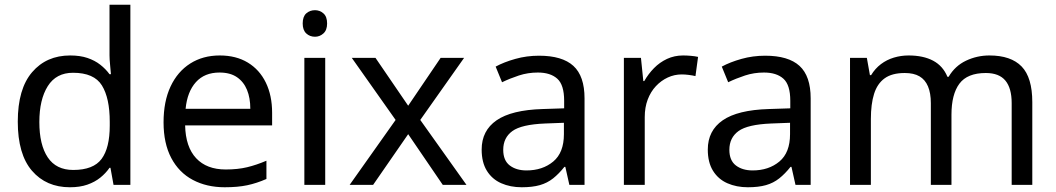

<svg xmlns="http://www.w3.org/2000/svg" viewBox="-20 -780 4456 810"><path d="M275 10Q175 10 115 -59.5Q55 -129 55 -267Q55 -405 115.5 -475.5Q176 -546 276 -546Q318 -546 349 -535.5Q380 -525 403 -507Q426 -489 442 -467H448Q447 -480 444.5 -505.5Q442 -531 442 -546V-760H530V0H459L446 -72H442Q426 -49 403 -30.5Q380 -12 348.5 -1Q317 10 275 10ZM289 -63Q374 -63 408.5 -109.5Q443 -156 443 -250V-266Q443 -366 410 -419.5Q377 -473 288 -473Q217 -473 181.5 -416.5Q146 -360 146 -265Q146 -169 181.5 -116Q217 -63 289 -63Z M907 -546Q976 -546 1025.5 -516Q1075 -486 1101.5 -431.5Q1128 -377 1128 -304V-251H761Q763 -160 807.5 -112.5Q852 -65 932 -65Q983 -65 1022.5 -74.5Q1062 -84 1104 -102V-25Q1063 -7 1023 1.5Q983 10 928 10Q852 10 793.5 -21Q735 -52 702.5 -113.5Q670 -175 670 -264Q670 -352 699.5 -415Q729 -478 782.5 -512Q836 -546 907 -546ZM906 -474Q843 -474 806.5 -433.5Q770 -393 763 -321H1036Q1036 -367 1022 -401Q1008 -435 979.5 -454.5Q951 -474 906 -474Z M1352 -536V0H1264V-536ZM1309 -737Q1329 -737 1344.5 -723.5Q1360 -710 1360 -681Q1360 -653 1344.5 -639Q1329 -625 1309 -625Q1287 -625 1272 -639Q1257 -653 1257 -681Q1257 -710 1272 -723.5Q1287 -737 1309 -737Z M1649 -274 1464 -536H1564L1702 -334L1839 -536H1938L1753 -274L1948 0H1848L1702 -214L1554 0H1455Z M2254 -545Q2352 -545 2399 -502Q2446 -459 2446 -365V0H2382L2365 -76H2361Q2338 -47 2313.5 -27.5Q2289 -8 2257.5 1Q2226 10 2181 10Q2133 10 2094.5 -7Q2056 -24 2034 -59.5Q2012 -95 2012 -149Q2012 -229 2075 -272.5Q2138 -316 2269 -320L2360 -323V-355Q2360 -422 2331 -448Q2302 -474 2249 -474Q2207 -474 2169 -461.5Q2131 -449 2098 -433L2071 -499Q2106 -518 2154 -531.5Q2202 -545 2254 -545ZM2280 -259Q2180 -255 2141.5 -227Q2103 -199 2103 -148Q2103 -103 2130.5 -82Q2158 -61 2201 -61Q2269 -61 2314 -98.5Q2359 -136 2359 -214V-262Z M2862 -546Q2877 -546 2894.5 -544.5Q2912 -543 2925 -540L2914 -459Q2901 -462 2885.5 -464Q2870 -466 2856 -466Q2825 -466 2797 -453Q2769 -440 2747 -416.5Q2725 -393 2712.5 -360Q2700 -327 2700 -286V0H2612V-536H2684L2694 -438H2698Q2715 -468 2739 -492.5Q2763 -517 2794 -531.5Q2825 -546 2862 -546Z M3208 -545Q3306 -545 3353 -502Q3400 -459 3400 -365V0H3336L3319 -76H3315Q3292 -47 3267.5 -27.5Q3243 -8 3211.5 1Q3180 10 3135 10Q3087 10 3048.5 -7Q3010 -24 2988 -59.5Q2966 -95 2966 -149Q2966 -229 3029 -272.5Q3092 -316 3223 -320L3314 -323V-355Q3314 -422 3285 -448Q3256 -474 3203 -474Q3161 -474 3123 -461.5Q3085 -449 3052 -433L3025 -499Q3060 -518 3108 -531.5Q3156 -545 3208 -545ZM3234 -259Q3134 -255 3095.5 -227Q3057 -199 3057 -148Q3057 -103 3084.5 -82Q3112 -61 3155 -61Q3223 -61 3268 -98.5Q3313 -136 3313 -214V-262Z M4154 -546Q4245 -546 4290 -499.5Q4335 -453 4335 -349V0H4248V-345Q4248 -408 4221.5 -440Q4195 -472 4139 -472Q4061 -472 4027.5 -427Q3994 -382 3994 -296V0H3907V-345Q3907 -387 3895 -415.5Q3883 -444 3859 -458Q3835 -472 3797 -472Q3743 -472 3712 -449.5Q3681 -427 3667.5 -384Q3654 -341 3654 -278V0H3566V-536H3637L3650 -463H3655Q3672 -491 3696.5 -509.5Q3721 -528 3751 -537Q3781 -546 3813 -546Q3875 -546 3916.5 -524Q3958 -502 3977 -456H3982Q4009 -502 4055.5 -524Q4102 -546 4154 -546Z"/></svg>

Font: ubangla15
Style: Book
Weight: 400
Designer: Jelle Bosma - Monotype Design Team
Foundry: Monotype Imaging Inc.
Version: Version 2.003